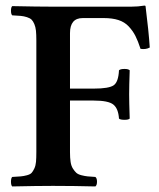

<svg xmlns="http://www.w3.org/2000/svg" viewBox="-20 -669 573 691"><path d="M316.9 -307.1H231.9V-121.1Q231.9 -100.6 234.1 -86.2Q236.3 -71.8 242.4 -62.3Q248.5 -52.7 254.6 -47.1Q260.7 -41.5 273.2 -38.3Q285.6 -35.2 295.4 -34.2Q305.2 -33.2 323.2 -32.2Q329.1 -27.8 329.1 -15.1Q329.1 -2.4 323.2 2Q245.1 0 170.9 0H169.9Q113.8 0 23.9 2Q19.5 -2.4 19.5 -15.1Q19.5 -27.8 23.9 -32.2Q44.4 -33.2 54.9 -34.2Q65.4 -35.2 77.1 -38.3Q88.9 -41.5 93.8 -46.9Q98.6 -52.2 103.5 -62.5Q108.4 -72.8 109.6 -86.7Q110.8 -100.6 110.8 -122.1V-523.9Q110.8 -544.9 109.4 -558.6Q107.9 -572.3 103.5 -582.5Q99.1 -592.8 93.8 -598.1Q88.4 -603.5 77.1 -607.2Q65.9 -610.8 54.7 -611.8Q43.5 -612.8 23.9 -613.8Q19.5 -618.2 19.5 -630.4Q19.5 -642.6 23.9 -647Q115.7 -645 169.9 -645H452.1Q477.1 -645 500 -648.9Q503.9 -648.9 503.9 -646Q515.1 -557.1 519 -498Q504.9 -490.2 485.8 -493.2Q476.6 -521.5 467.3 -539.8Q458 -558.1 443.1 -574Q428.2 -589.8 406.2 -596.9Q384.3 -604 353 -604H277.8Q231.9 -604 231.9 -549.8V-350.1H316.9Q372.1 -350.1 389.2 -362.1Q406.2 -374 408.2 -416Q413.1 -420.9 428.2 -420.9Q441.9 -420.9 446.8 -416Q444.8 -358.4 444.8 -329.1Q444.8 -303.7 446.8 -242.2Q442.4 -237.8 428.2 -237.8Q412.6 -237.8 408.2 -242.2Q405.8 -278.3 387.9 -292.7Q370.1 -307.1 316.9 -307.1Z"/></svg>

Font: Common Serif SemiBold
Style: Regular
Weight: 600
Designer: Philipp H. Poll, Khaled Hosny
Foundry: Stefan Peev, Context Ltd.
Version: Version 1.026